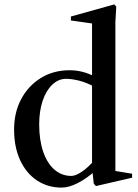

<svg xmlns="http://www.w3.org/2000/svg" viewBox="-20 -836 625 872"><path d="M416 9 406 -1 399 -65 410 -58Q373 -25 333 -4.5Q293 16 260 16Q197 16 148 -16.5Q99 -49 71.5 -108.5Q44 -168 44 -248Q44 -325 76 -385.5Q108 -446 165 -481.5Q222 -517 297 -517Q354 -517 409 -489L398 -479V-744L415 -727L302 -743V-761L499 -816L508 -806L504 -735V-45L489 -62L580 -47V-29ZM304 -37Q324 -37 353 -57Q382 -77 408 -108L398 -83V-462L412 -440Q374 -461 340 -469.5Q306 -478 280 -478Q245 -478 217 -451Q189 -424 173.5 -377.5Q158 -331 158 -271Q158 -199 176.5 -146Q195 -93 228 -65Q261 -37 304 -37Z"/></svg>

Font: Wittgenstein Medium
Style: Regular
Weight: 500
Designer: Jörg Drees
Foundry: Jörg Drees
Version: Version 1.500